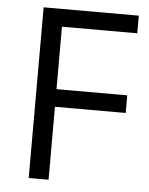

<svg xmlns="http://www.w3.org/2000/svg" viewBox="-52 -757 620 800"><g transform="rotate(5 258.0 -357.0)"><path d="M181.2 0H98.1V-713.9H496.1V-640.1H181.2V-378.9H477.1V-305.2H181.2Z"/></g></svg>

Font: f0_2797  
Style: Regular
Weight: 400
Foundry: Ascender Corporation
Version: Version 1.10